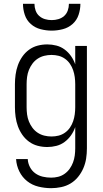

<svg xmlns="http://www.w3.org/2000/svg" viewBox="-20 -760 540 1003"><path d="M247 223Q214 223 181 215Q148 207 122 186.5Q96 166 81 135.5Q66 105 64 71H125Q126 93 136.5 113Q147 133 164.5 145.5Q182 158 203.5 163Q225 168 247 168Q266 168 284 163.5Q302 159 317.5 148Q333 137 344 121.5Q355 106 361.5 88.5Q368 71 370.5 52.5Q373 34 373 15V-96Q365 -73 351 -53Q337 -33 317.5 -18.5Q298 -4 274.5 2Q251 8 227 8Q201 8 176.5 1.5Q152 -5 131.5 -20Q111 -35 96.5 -56Q82 -77 73.5 -100.5Q65 -124 61.5 -149.5Q58 -175 58 -200V-320Q58 -345 61.5 -370.5Q65 -396 73.5 -419.5Q82 -443 96.5 -464Q111 -485 131.5 -500Q152 -515 176.5 -521.5Q201 -528 227 -528Q251 -528 274.5 -522Q298 -516 317.5 -501.5Q337 -487 351 -467Q365 -447 373 -424V-520H434V15Q434 42 430 68Q426 94 415.5 118.5Q405 143 388 164Q371 185 348.5 198.5Q326 212 299.5 217.5Q273 223 247 223ZM249 -47Q268 -47 286 -51.5Q304 -56 319.5 -67Q335 -78 345.5 -93.5Q356 -109 362 -126.5Q368 -144 370.5 -162.5Q373 -181 373 -200V-320Q373 -339 370.5 -357.5Q368 -376 362 -393.5Q356 -411 345.5 -426.5Q335 -442 319.5 -453Q304 -464 286 -468.5Q268 -473 249 -473Q230 -473 211.5 -468.5Q193 -464 177 -453.5Q161 -443 149.5 -427.5Q138 -412 131 -394.5Q124 -377 121.5 -358Q119 -339 119 -320V-200Q119 -181 121.5 -162Q124 -143 131 -125.5Q138 -108 149.5 -92.5Q161 -77 177 -66.5Q193 -56 211.5 -51.5Q230 -47 249 -47ZM250 -600Q221 -600 192 -607.5Q163 -615 141 -634.5Q119 -654 109.5 -682.5Q100 -711 100 -740H160Q160 -722 166 -705Q172 -688 185 -676.5Q198 -665 215 -660Q232 -655 250 -655Q268 -655 285 -660Q302 -665 315 -676.5Q328 -688 334 -705Q340 -722 340 -740H400Q400 -711 390.5 -682.5Q381 -654 359 -634.5Q337 -615 308 -607.5Q279 -600 250 -600Z"/></svg>

Font: Iosevka SS04 Light
Style: Regular
Weight: 300
Monospace: yes
Designer: Belleve Invis
Foundry: Belleve Invis
Version: Version 19.0.0; ttfautohint (v1.8.4)